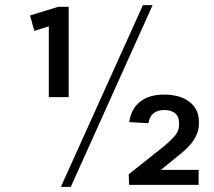

<svg xmlns="http://www.w3.org/2000/svg" viewBox="-20 -728 841 756"><path d="M250.4 -345.6H172.2V-644.6L205 -634.8L115.3 -606.4L98.3 -667L208.9 -701.1H250.4ZM542.8 -707.9H580.9L258.7 7.9H219.7ZM486.8 -41.8 626.7 -152.9Q662.4 -183.7 673.7 -200Q685 -216.3 685 -237.9V-245.6Q685 -268.9 669.8 -281.8Q654.6 -294.8 627.1 -294.8Q600.2 -294.8 584.5 -282Q568.8 -269.3 564.4 -243L488.7 -247.1Q496.7 -300 531.8 -327.7Q566.9 -355.5 625.9 -355.5Q689.5 -355.5 726.4 -326.7Q763.2 -297.8 763.2 -249V-240.6Q763.2 -220.1 755.5 -200.8Q747.9 -181.5 733.1 -163.2Q718.4 -145 697.1 -127.3L556.3 -12.6L559.4 -59.1H762.1V0H488.5Z"/></svg>

Font: Pathway Extreme 8pt Thin
Style: Regular
Weight: 100
Version: Version 1.001;gftools[0.9.26]